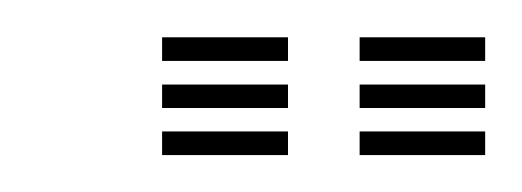

<svg xmlns="http://www.w3.org/2000/svg" viewBox="-20 -729 283 104"><path d="M174.8 -696V-708.8H242.8V-696ZM67.8 -696V-708.8H136V-696ZM67.8 -670.5V-683.2H136V-670.5ZM174.8 -670.5V-683.2H242.8V-670.5ZM67.8 -645V-657.8H136V-645ZM174.8 -645V-657.8H242.8V-645Z"/></svg>

Font: Big Shoulders Inline Display Medium
Style: Regular
Weight: 500
Designer: Patric King
Foundry: XO Type Co
Version: Version 1.000